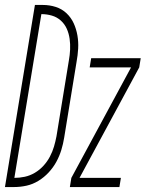

<svg xmlns="http://www.w3.org/2000/svg" viewBox="-57 -755 588 775"><path d="M-37 0 84 -735H116Q143 -735 168 -727Q193 -719 211.5 -701.5Q230 -684 240.5 -661Q251 -638 255.5 -612Q260 -586 258.5 -559Q257 -532 252 -505L202 -199Q198 -174 190.5 -149.5Q183 -125 170.5 -102Q158 -79 139.5 -59Q121 -39 98 -25Q75 -11 50 -5.5Q25 0 0 0ZM1 -37Q22 -37 43 -41.5Q64 -46 83.5 -57.5Q103 -69 118.5 -86Q134 -103 144.5 -123Q155 -143 161 -163.5Q167 -184 171 -205L221 -511Q225 -533 226 -555Q227 -577 224 -598.5Q221 -620 212.5 -639Q204 -658 188.5 -672Q173 -686 152.5 -692Q132 -698 110 -698ZM225 0 231 -37 472 -483H305L311 -520H511L505 -483L264 -37H431L425 0Z"/></svg>

Font: Iosevka Extralight Oblique
Style: Regular
Weight: 200
Italic angle: -9°
Monospace: yes
Designer: Belleve Invis
Foundry: Belleve Invis
Version: Version 32.5.0; ttfautohint (v1.8.4)